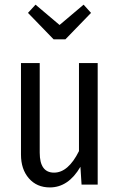

<svg xmlns="http://www.w3.org/2000/svg" viewBox="-20 -799 518 831"><path d="M341.8 -778.8 374 -743.2 263.2 -628.9H211.9L101.1 -743.2L133.8 -778.8L237.8 -690.9ZM402.8 -525.9V0H333L328.1 -77.1Q275.9 12.2 195.8 12.2Q139.2 12.2 105 -27.1Q70.8 -66.4 70.8 -129.9V-525.9H151.9V-138.2Q151.9 -51.8 213.9 -51.8Q275.4 -51.8 321.8 -145V-525.9Z"/></svg>

Font: Fira Sans Compressed Book
Style: Regular
Weight: 350
Width: 1
Designer: Carrois Corporate & Edenspiekermann AG
Foundry: Carrois Corporate GbR & Edenspiekermann AG
Version: Version 4.203;PS 004.203;hotconv 1.0.88;makeotf.lib2.5.64775